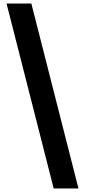

<svg xmlns="http://www.w3.org/2000/svg" viewBox="-20 -820 480 1084"><path d="M283 244 17 -800H157L423 244Z"/></svg>

Font: Noto Sans Malayalam ExtraBold
Style: Regular
Weight: 800
Designer: Jelle Bosma - Monotype Design Team
Foundry: Monotype Imaging Inc.
Version: Version 2.104; ttfautohint (v1.8.4.7-5d5b)